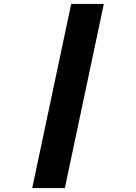

<svg xmlns="http://www.w3.org/2000/svg" viewBox="-20 -761 690 971"><path d="M143 190 340 -741H505L308 190Z"/></svg>

Font: Azeret Mono Thin
Style: Bold Italic
Weight: 700
Italic angle: -12°
Version: Version 1.002